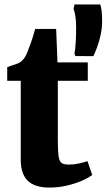

<svg xmlns="http://www.w3.org/2000/svg" viewBox="-20 -836 480 865"><path d="M202.5 9Q136.5 9 105 -21.8Q73.5 -52.5 73.5 -116V-472H12.5V-533.5Q25 -538.5 37.2 -542.2Q49.5 -546 59.8 -550Q70 -554 77 -560.5Q84.5 -567.5 89.5 -574.5Q94.5 -581.5 98.8 -590.8Q103 -600 107.5 -612Q113 -625 118.2 -640.2Q123.5 -655.5 128.8 -672.2Q134 -689 138.5 -705.5H233L239 -555H375.5V-472H240.5V-206.5Q240.5 -154.5 244.2 -130.8Q248 -107 258.8 -100.8Q269.5 -94.5 290.5 -94.5Q313 -94.5 335.8 -99.5Q358.5 -104.5 374 -110L395.5 -48Q377.5 -34 347.2 -21Q317 -8 279.5 0.5Q242 9 202.5 9ZM400.5 -583 319.5 -583.5 315.5 -594.5Q319 -613 321 -643.8Q323 -674.5 323 -712.5Q323 -739 320 -760.2Q317 -781.5 311.5 -795.5L315.5 -816H431.5Q435.5 -804.5 437.8 -786.8Q440 -769 440 -739.5Q440 -708 433 -676.8Q426 -645.5 416.5 -620.8Q407 -596 400.5 -583Z"/></svg>

Font: Merriweather 20pt Black
Style: Regular
Weight: 900
Version: Version 2.100